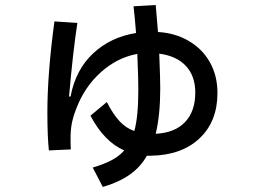

<svg xmlns="http://www.w3.org/2000/svg" viewBox="-20 -666 1040 762"><path d="M843 -297Q843 -184 772 -117Q701 -50 579 -48H563Q537 -2 493.5 28Q450 58 388 76L348 -1Q392 -14 422.5 -30Q453 -46 473 -69Q393 -104 339 -207L404 -261Q428 -214 453.5 -186Q479 -158 513 -146Q529 -202 529 -312Q529 -350 525 -452Q446 -438 380.5 -379.5Q315 -321 282 -233Q270 -202 265 -176Q260 -150 260 -117Q260 -89 261 -73L174 -69Q168 -125 168 -220Q168 -374 196 -581L287 -575Q269 -456 254 -283H260Q280 -389 349.5 -454Q419 -519 520 -535Q514 -609 510 -641L598 -646L607 -539Q676 -535 730 -503Q784 -471 813.5 -418Q843 -365 843 -297ZM755 -299Q755 -364 718 -404Q681 -444 612 -453Q616 -353 616 -315Q616 -210 598 -135Q674 -139 714.5 -181.5Q755 -224 755 -299Z"/></svg>

Font: IBM Plex Sans JP Medm
Style: Regular
Weight: 500
Designer: Mike Abbink; Paul van der Laan; Pieter van Rosmalen; Wujin Sim; Yejin Wi; Jinhee Kim; Boomi Park; Yona Kim; Kichan Ma
Foundry: Sandoll Inc.
Version: Version 1.002